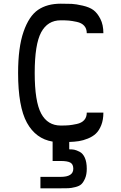

<svg xmlns="http://www.w3.org/2000/svg" viewBox="-20 -770 658 1040"><path d="M311 -90Q337 -90 353.5 -91.5Q370 -93 396 -98.5Q422 -104 436 -119.5Q450 -135 450 -160H540Q540 -121 528.5 -92Q517 -63 499.5 -46.5Q482 -30 456 -19.5Q430 -9 407 -5.5Q384 -2 355 -1V39H358Q372 39 382.5 41Q393 43 411 52Q429 61 439.5 84.5Q450 108 450 144Q450 175 441 196Q432 217 421 227.5Q410 238 387.5 243.5Q365 249 350.5 249.5Q336 250 309 250H199V188H309Q377 188 377 144Q377 120 361.5 111Q346 102 309 102H265V-3Q174 -18 126 -105Q78 -192 78 -375Q78 -513 107.5 -598Q137 -683 186 -716.5Q235 -750 309 -750Q347 -750 369 -749Q391 -748 428 -739.5Q465 -731 486 -715.5Q507 -700 523.5 -668Q540 -636 540 -590H450Q450 -615 436 -630.5Q422 -646 396 -651.5Q370 -657 353.5 -658.5Q337 -660 311 -660H309Q238 -660 203 -595Q168 -530 168 -375Q168 -220 203 -155Q238 -90 309 -90Z"/></svg>

Font: Hermit
Style: Regular
Weight: 400
Designer: Pablo Caro
Version: Version 2.000;PS 002.000;hotconv 1.0.88;makeotf.lib2.5.64775